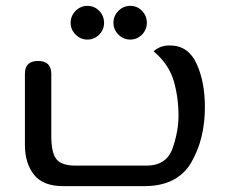

<svg xmlns="http://www.w3.org/2000/svg" viewBox="-20 -635 784 655"><path d="M65 -141V-384Q65 -427 110 -427Q155 -427 155 -383V-170Q155 -114 172.5 -92Q190 -70 238 -70H479Q548 -70 568.5 -128.5Q589 -187 589 -240Q589 -303 572.5 -359.5Q556 -416 504 -460Q526 -480 559 -480Q622 -480 650.5 -418Q679 -356 679 -270Q679 -160 632 -80Q585 0 472 0H195Q127 0 96 -39Q65 -78 65 -141ZM221 -557Q221 -581 238 -598Q255 -615 278 -615Q302 -615 318.5 -598Q335 -581 335 -557Q335 -534 318.5 -517Q302 -500 278 -500Q255 -500 238 -517Q221 -534 221 -557ZM367 -557Q367 -581 384 -598Q401 -615 424 -615Q448 -615 464.5 -598Q481 -581 481 -557Q481 -534 464.5 -517Q448 -500 424 -500Q401 -500 384 -517Q367 -534 367 -557Z"/></svg>

Font: El Messiri
Style: Regular
Weight: 400
Designer: Mohamed Gaber
Foundry: Kief Type Foundry
Version: Version 2.006